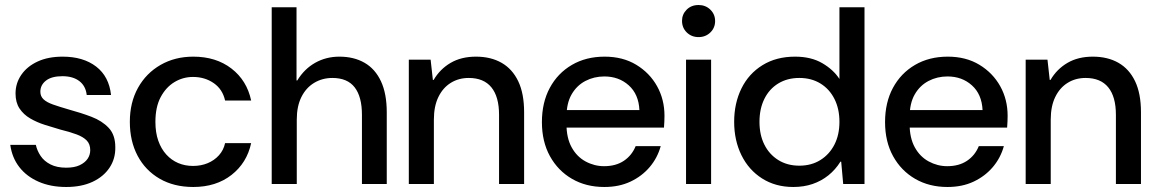

<svg xmlns="http://www.w3.org/2000/svg" viewBox="-20 -734 4612 766"><path d="M244 12Q182 12 134 -9Q86 -30 57 -67.5Q28 -105 21 -156H123Q128 -133 142 -112Q156 -91 181.5 -78Q207 -65 244 -65Q277 -65 298 -75Q319 -85 329.5 -100.5Q340 -116 340 -135Q340 -159 326 -173.5Q312 -188 285 -198Q258 -208 221 -217Q190 -226 158.5 -236Q127 -246 100.5 -261.5Q74 -277 58 -301Q42 -325 42 -361Q42 -402 65 -435.5Q88 -469 130 -488.5Q172 -508 230 -508Q312 -508 363.5 -468.5Q415 -429 423 -355H326Q322 -391 296.5 -410.5Q271 -430 229 -430Q186 -430 163.5 -412.5Q141 -395 141 -368Q141 -350 153.5 -338Q166 -326 191.5 -317Q217 -308 255 -297Q303 -284 345 -268Q387 -252 413.5 -224Q440 -196 440 -147Q441 -101 417 -65Q393 -29 349 -8.5Q305 12 244 12Z M751 12Q674 12 617 -21Q560 -54 529 -112.5Q498 -171 498 -248Q498 -325 530.5 -383.5Q563 -442 620.5 -475Q678 -508 751 -508Q842 -508 903.5 -460.5Q965 -413 982 -333H878Q868 -378 832.5 -402.5Q797 -427 750 -427Q710 -427 676 -406.5Q642 -386 621 -346.5Q600 -307 600 -248Q600 -205 611.5 -172.5Q623 -140 643.5 -117.5Q664 -95 691 -83.5Q718 -72 750 -72Q782 -72 808.5 -83Q835 -94 853.5 -114.5Q872 -135 878 -163H982Q965 -84 903.5 -36Q842 12 751 12Z M1064 0V-705H1163V-413H1166Q1194 -459 1237.5 -483.5Q1281 -508 1334 -508Q1392 -508 1434.5 -483.5Q1477 -459 1500 -409.5Q1523 -360 1523 -286V0H1424V-276Q1424 -348 1395 -385.5Q1366 -423 1306 -423Q1266 -423 1233.5 -403.5Q1201 -384 1182.5 -347Q1164 -310 1164 -257V0Z M1611 0V-496H1698L1707 -415H1710Q1735 -458 1777.5 -483Q1820 -508 1879 -508Q1938 -508 1981 -483.5Q2024 -459 2047.5 -410Q2071 -361 2071 -286V0H1971V-276Q1971 -348 1940.5 -385.5Q1910 -423 1850 -423Q1810 -423 1778.5 -403.5Q1747 -384 1729 -347Q1711 -310 1711 -257V0Z M2391 12Q2318 12 2262 -20.5Q2206 -53 2174 -111Q2142 -169 2142 -247Q2142 -325 2173.5 -383.5Q2205 -442 2261.5 -475Q2318 -508 2392 -508Q2465 -508 2518.5 -475.5Q2572 -443 2601.5 -390Q2631 -337 2631 -272Q2631 -262 2630.5 -250Q2630 -238 2629 -225H2215V-295H2531Q2528 -358 2488.5 -393.5Q2449 -429 2391 -429Q2350 -429 2315.5 -411Q2281 -393 2260.5 -357.5Q2240 -322 2240 -267V-239Q2240 -184 2260.5 -146.5Q2281 -109 2316 -90Q2351 -71 2390 -71Q2437 -71 2469 -92.5Q2501 -114 2516 -151H2616Q2603 -104 2572 -67.5Q2541 -31 2495.5 -9.5Q2450 12 2391 12Z M2717 0V-496H2817V0ZM2767 -586Q2739 -586 2720 -604.5Q2701 -623 2701 -651Q2701 -677 2719.5 -695.5Q2738 -714 2767 -714Q2795 -714 2814 -695.5Q2833 -677 2833 -650Q2833 -623 2814 -604.5Q2795 -586 2767 -586Z M3145 12Q3074 12 3020.5 -22Q2967 -56 2938 -115Q2909 -174 2909 -248Q2909 -322 2938 -381Q2967 -440 3022 -474Q3077 -508 3152 -508Q3216 -508 3260.5 -482Q3305 -456 3329 -419V-705H3429V0H3344L3336 -89H3333Q3313 -57 3285 -34.5Q3257 -12 3222 0Q3187 12 3145 12ZM3169 -73Q3217 -73 3253 -95.5Q3289 -118 3309 -157Q3329 -196 3329 -248Q3329 -300 3309 -339.5Q3289 -379 3253 -401Q3217 -423 3169 -423Q3121 -423 3085 -401Q3049 -379 3029.5 -339.5Q3010 -300 3010 -248Q3010 -196 3029.5 -157Q3049 -118 3085 -95.5Q3121 -73 3169 -73Z M3760 12Q3687 12 3631 -20.5Q3575 -53 3543 -111Q3511 -169 3511 -247Q3511 -325 3542.5 -383.5Q3574 -442 3630.5 -475Q3687 -508 3761 -508Q3834 -508 3887.5 -475.5Q3941 -443 3970.5 -390Q4000 -337 4000 -272Q4000 -262 3999.5 -250Q3999 -238 3998 -225H3584V-295H3900Q3897 -358 3857.5 -393.5Q3818 -429 3760 -429Q3719 -429 3684.5 -411Q3650 -393 3629.5 -357.5Q3609 -322 3609 -267V-239Q3609 -184 3629.5 -146.5Q3650 -109 3685 -90Q3720 -71 3759 -71Q3806 -71 3838 -92.5Q3870 -114 3885 -151H3985Q3972 -104 3941 -67.5Q3910 -31 3864.5 -9.5Q3819 12 3760 12Z M4072 0V-496H4159L4168 -415H4171Q4196 -458 4238.5 -483Q4281 -508 4340 -508Q4399 -508 4442 -483.5Q4485 -459 4508.5 -410Q4532 -361 4532 -286V0H4432V-276Q4432 -348 4401.5 -385.5Q4371 -423 4311 -423Q4271 -423 4239.5 -403.5Q4208 -384 4190 -347Q4172 -310 4172 -257V0Z"/></svg>

Font: DM Sans 36pt Medium
Style: Regular
Weight: 500
Designer: Colophon Foundry, Jonny Pinhorn
Foundry: Colophon Foundry
Version: Version 4.004;gftools[0.9.30]